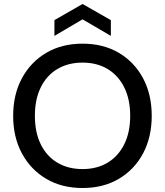

<svg xmlns="http://www.w3.org/2000/svg" viewBox="-20 -931 828 963"><path d="M394 12Q290 12 212 -34Q134 -80 90 -161.5Q46 -243 46 -350Q46 -457 90 -538.5Q134 -620 212 -666Q290 -712 394 -712Q498 -712 576 -666Q654 -620 697.5 -538.5Q741 -457 741 -350Q741 -243 697.5 -161.5Q654 -80 576 -34Q498 12 394 12ZM394 -83Q466 -83 519.5 -115Q573 -147 603 -207Q633 -267 633 -350Q633 -433 603 -493Q573 -553 519.5 -585Q466 -617 394 -617Q322 -617 268 -585Q214 -553 184.5 -493Q155 -433 155 -350Q155 -267 184.5 -207Q214 -147 268 -115Q322 -83 394 -83ZM253 -751V-830L394 -911L536 -830V-751L394 -834Z"/></svg>

Font: Firefly Display Medium
Style: Regular
Weight: 500
Designer: Colophon Foundry, Jonny Pinhorn
Foundry: Colophon Foundry
Version: Version 1.200; ttfautohint (v1.8.3)